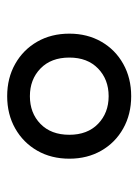

<svg xmlns="http://www.w3.org/2000/svg" viewBox="59 -848 403 562"><g transform="rotate(90 261.0 -566.5)"><path d="M261 -385.5Q208 -385.5 166.5 -409Q125 -432.5 101.5 -473.5Q78 -514.5 78 -567.5Q78 -620 101.5 -661Q125 -702 166.5 -725.2Q208 -748.5 261 -748.5Q314 -748.5 355.5 -725.2Q397 -702 420.5 -661Q444 -620 444 -567.5Q444 -514.5 420.5 -473.5Q397 -432.5 355.5 -409Q314 -385.5 261 -385.5ZM261 -452Q310.5 -452 342.2 -483Q374 -514 374 -567.5Q374 -620.5 342 -651.5Q310 -682.5 261 -682.5Q212 -682.5 180 -651.5Q148 -620.5 148 -567.5Q148 -514 180 -483Q212 -452 261 -452Z"/></g></svg>

Font: Encode Sans Expanded Medium
Style: Regular
Weight: 500
Width: 7
Designer: Multiple Designers
Foundry: Impallari Type
Version: Version 3.000; ttfautohint (v1.8.3) -l 8 -r 50 -G 200 -x 14 